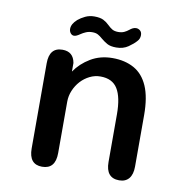

<svg xmlns="http://www.w3.org/2000/svg" viewBox="-75 -715 768 792"><g transform="rotate(10 309.5 -319.0)"><path d="M475 5Q419 5 419 -62V-261.5Q419 -333 397.2 -368.2Q375.5 -403.5 325.5 -403.5Q302 -403.5 280.8 -393Q259.5 -382.5 243.2 -364.8Q227 -347 217.5 -324.2Q208 -301.5 208 -277.5V-62Q208 5 152 5Q97 5 97 -62V-418.5Q97 -485 152 -485Q197.5 -485 205.5 -439V-403Q230 -439 270 -463Q310 -487 361.5 -487Q413.5 -487 451.5 -466Q489.5 -445 509.8 -398.8Q530 -352.5 530 -277.5V-62Q530 -29.5 515.8 -12.2Q501.5 5 475 5ZM368 -532.5Q343.5 -532.5 329.8 -540.2Q316 -548 303.5 -558.5Q293.5 -567.5 284.2 -572.5Q275 -577.5 260.5 -577.5Q246 -577.5 234.2 -572.5Q222.5 -567.5 213 -561Q197.5 -550 188 -550Q179.5 -550 173.5 -557.5Q167.5 -565 167.5 -575.5Q167.5 -596 190 -616Q202.5 -626.5 219.8 -634.8Q237 -643 257.5 -643Q282 -643 295.8 -636Q309.5 -629 320.5 -618Q329.5 -609 339.2 -603Q349 -597 365 -597Q379.5 -597 389.8 -601.8Q400 -606.5 408.5 -613.5Q414.5 -618.5 421.2 -622Q428 -625.5 435.5 -625.5Q445 -625.5 452.5 -619Q460 -612.5 460 -600Q460 -585 450 -574.5Q439 -561.5 418 -547Q397 -532.5 368 -532.5Z"/></g></svg>

Font: Sono Monospace Medium
Style: Regular
Weight: 500
Designer: Tyler Finck
Foundry: Tyler Finck
Version: Version 2.112